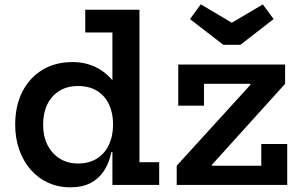

<svg xmlns="http://www.w3.org/2000/svg" viewBox="-20 -834 1356 866"><path d="M1064.5 -632H987L837 -748L885.5 -814.5L1025.5 -731.5L1165.5 -814L1214 -748ZM487 0V-198L490 -242V-313L487 -402V-687.5H364.5V-790H609V-102.5H698V0ZM307.5 -554Q369 -554 419 -527.5Q469 -501 504.8 -449Q540.5 -397 558 -321L490 -273Q490 -324 471.5 -363.2Q453 -402.5 417.8 -424.2Q382.5 -446 332 -446Q283 -446 247.5 -424Q212 -402 193.2 -362.8Q174.5 -323.5 174.5 -271.5Q174.5 -219.5 194.2 -180.2Q214 -141 249.5 -118.8Q285 -96.5 332 -96.5Q381.5 -96.5 417 -118.8Q452.5 -141 471.2 -180.8Q490 -220.5 490 -273L505.5 -148.5H482.5Q472.5 -99.5 449.2 -63.8Q426 -28 388.5 -8.5Q351 11 298 11Q242.5 11 196.5 -10.2Q150.5 -31.5 117.5 -69.8Q84.5 -108 66.5 -159.5Q48.5 -211 48.5 -271.5Q48.5 -356 80.5 -419.5Q112.5 -483 170.5 -518.5Q228.5 -554 307.5 -554ZM777 -86.5 1109.5 -451.5V-481L1266 -456L936 -91V-58.5ZM1266 -543V-456H900V-357.5H784V-543ZM1158.5 -184.5H1275.5V0H777V-86.5H1158.5Z"/></svg>

Font: Hepta Slab SemiBold
Style: Regular
Weight: 600
Designer: Michael LaGattuta
Foundry: Michael LaGattuta
Version: Version 1.102